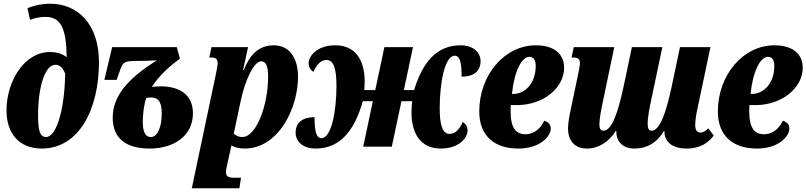

<svg xmlns="http://www.w3.org/2000/svg" viewBox="-20 -790 4343 1034"><path d="M205 10C406 10 513 -203 513 -455C513 -660 399 -770 250 -770C201 -770 149 -756 128 -746L142 -683C165 -693 196 -699 225 -699C314 -699 337 -625 339 -482C313 -503 280 -510 250 -510C110 -510 15 -352 15 -195C15 -79 76 10 205 10ZM228 -52C193 -52 185 -91 185 -170C185 -318 221 -441 278 -441C295 -441 315 -433 331 -394C328 -196 283 -52 228 -52Z M785 10C919 10 1019 -60 1019 -180C1019 -277 951 -325 845 -325C833 -325 818 -324 798 -322C836 -382 890 -431 949 -474L932 -536H584L542 -360H608L628 -416C643 -458 652 -462 727 -462C757 -462 790 -463 825 -465C660 -362 587 -268 587 -155C587 -50 653 10 785 10ZM792 -52C761 -52 749 -84 749 -135C749 -153 751 -214 768 -263C776 -264 784 -265 792 -265C827 -265 851 -249 851 -180C851 -108 830 -52 792 -52Z M1013 224H1269L1278 167H1237C1209 167 1197 159 1197 137C1197 125 1201 107 1205 89L1216 40C1220 24 1224 5 1226 -7C1240 2 1266 10 1297 10C1481 10 1585 -209 1585 -376C1585 -472 1543 -546 1454 -546C1369 -546 1322 -488 1293 -413H1289L1316 -536H1119L1107 -480H1122C1145 -480 1152 -467 1152 -450C1152 -438 1147 -412 1141 -383ZM1285 -52C1271 -52 1253 -56 1239 -71L1277 -250C1299 -353 1346 -460 1387 -460C1408 -460 1424 -441 1424 -379C1424 -220 1359 -52 1285 -52Z M1680 10C1815 10 1890 -91 1934 -245H1988L1936 0H2090L2142 -245H2200C2197 -222 2196 -202 2196 -185C2196 -71 2245 10 2354 10C2455 10 2498 -50 2498 -87C2498 -111 2484 -126 2472 -133C2454 -92 2431 -69 2401 -69C2359 -69 2348 -129 2348 -209C2348 -339 2374 -490 2429 -490C2458 -490 2466 -449 2466 -377C2528 -377 2568 -404 2568 -461C2568 -506 2531 -546 2460 -546C2329 -546 2255 -451 2210 -305H2155L2204 -536H2050L2001 -305H1942C1943 -322 1944 -339 1944 -351C1944 -465 1895 -546 1786 -546C1685 -546 1642 -486 1642 -449C1642 -425 1656 -410 1668 -403C1686 -444 1709 -467 1739 -467C1781 -467 1792 -407 1792 -327C1792 -197 1766 -46 1711 -46C1682 -46 1674 -87 1674 -159C1612 -159 1572 -132 1572 -75C1572 -30 1609 10 1680 10Z M2771 10C2888 10 2946 -55 2946 -98C2946 -117 2937 -131 2911 -140C2888 -90 2848 -67 2811 -67C2755 -67 2730 -104 2730 -190C2730 -202 2730 -212 2731 -224H2763C2908 -224 3018 -318 3018 -425C3018 -501 2962 -546 2866 -546C2696 -546 2561 -385 2561 -190C2561 -55 2646 10 2771 10ZM2737 -284C2750 -410 2791 -484 2831 -484C2856 -484 2865 -462 2865 -435C2865 -342 2809 -284 2743 -284Z M3141 10C3204 10 3259 -26 3297 -86H3299V-83C3299 -31 3330 10 3397 10C3463 10 3517 -20 3556 -85H3558V-83C3558 -30 3596 10 3678 10C3755 10 3796 -24 3824 -60L3794 -99C3780 -84 3767 -76 3751 -76C3733 -76 3724 -92 3724 -117C3724 -143 3730 -178 3738 -214L3806 -536H3642L3598 -327C3567 -181 3533 -86 3489 -86C3470 -86 3468 -107 3468 -126C3468 -161 3480 -219 3486 -247L3547 -536H3383L3339 -327C3308 -181 3274 -86 3230 -86C3213 -86 3208 -101 3208 -120C3208 -148 3217 -198 3228 -249L3288 -536H3070L3058 -480H3073C3096 -480 3103 -467 3103 -450C3103 -437 3099 -414 3092 -383L3059 -226C3047 -171 3039 -130 3039 -98C3039 -38 3070 10 3141 10Z M4056 10C4173 10 4231 -55 4231 -98C4231 -117 4222 -131 4196 -140C4173 -90 4133 -67 4096 -67C4040 -67 4015 -104 4015 -190C4015 -202 4015 -212 4016 -224H4048C4193 -224 4303 -318 4303 -425C4303 -501 4247 -546 4151 -546C3981 -546 3846 -385 3846 -190C3846 -55 3931 10 4056 10ZM4022 -284C4035 -410 4076 -484 4116 -484C4141 -484 4150 -462 4150 -435C4150 -342 4094 -284 4028 -284Z"/></svg>

Font: Noto Serif ExtraCondensed Black
Style: Italic
Weight: 900
Width: 2
Italic angle: -12°
Designer: Monotype Design Team
Foundry: Monotype Imaging Inc.
Version: Version 2.014